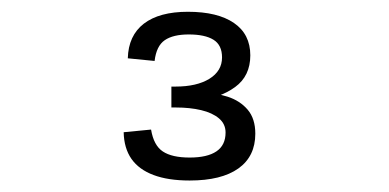

<svg xmlns="http://www.w3.org/2000/svg" viewBox="-20 -852 660 326"><path d="M405 -758Q405 -723 379.2 -704.2Q353.5 -685.5 318 -682.5V-696Q345.5 -694.5 366.5 -687.8Q387.5 -681 400.5 -665.8Q413.5 -650.5 413.5 -625Q413.5 -586.5 384.8 -566Q356 -545.5 302 -545.5Q265.5 -545.5 240.8 -554.8Q216 -564 203.2 -582.2Q190.5 -600.5 190 -627.5L236.5 -632Q241 -605 256.5 -594.8Q272 -584.5 302 -584.5Q332 -584.5 347.5 -595Q363 -605.5 363 -627Q363 -641.5 351.8 -651Q340.5 -660.5 321.5 -665Q302.5 -669.5 278.5 -669.5H271V-705H278Q314 -705 335.5 -718.2Q357 -731.5 357 -754.5Q357 -775.5 342.5 -784.5Q328 -793.5 300.5 -793.5Q274 -793.5 259.8 -783.8Q245.5 -774 242.5 -748.5L197 -753Q198 -791.5 224.2 -811.8Q250.5 -832 299 -832Q349.5 -832 377.2 -813Q405 -794 405 -758Z"/></svg>

Font: Monaspace Krypton Var ExLight
Style: Regular
Weight: 200
Designer: Riley Cran and the Lettermatic Team
Version: Version 1.200 (Monaspace Krypton Var)